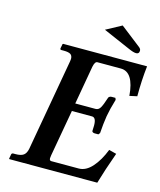

<svg xmlns="http://www.w3.org/2000/svg" viewBox="-120 -904 827 990"><g transform="rotate(15 293.5 -408.5)"><path d="M24.9 0 22.9 -2 26.9 -23.9Q27.8 -32.7 36.1 -33.2H48.8Q77.6 -33.2 91.3 -43.2Q105 -53.2 109.9 -77.1L196.8 -568.8Q197.8 -575.7 198.2 -581.5Q198.2 -598.6 187.5 -605.7Q176.8 -612.8 151.9 -612.8H138.2Q130.4 -612.8 131.8 -621.1L136.2 -644L139.2 -646H586.9Q578.1 -570.8 578.1 -483.9L538.1 -475.1Q528.3 -600.1 459 -600.1H334Q320.8 -600.1 314.9 -570.8L278.8 -365.2H387.2Q403.3 -365.2 412.6 -381.6Q421.9 -397.9 434.1 -436Q434.1 -439 439 -442.9Q443.8 -446.8 451.2 -446.8H471.2L475.1 -437Q459 -383.8 452.1 -344.2Q445.3 -302.2 441.9 -251L435.1 -242.2H415Q408.2 -242.2 404.1 -245.6Q399.9 -249 400.9 -252Q401.9 -270.5 401.9 -280.3Q401.9 -322.8 379.9 -323.2H272L228 -75.2Q226.6 -65.9 226.1 -59.1Q226.1 -46.4 235.8 -45.9H382.8Q420.9 -45.9 453.9 -83Q486.8 -120.1 509.8 -179.2L549.8 -168.9Q515.6 -73.7 494.1 0ZM411.1 -816.9 519 -732.9Q531.2 -724.1 530.8 -713.9Q530.8 -696.8 514.2 -696.8Q500 -696.8 473.1 -709L328.1 -772Z"/></g></svg>

Font: Linux Libertine O
Style: Semibold Italic
Weight: 600
Italic angle: -11.5°
Designer: Philipp H. Poll
Foundry: Philipp H. Poll
Version: Version 5.1.2